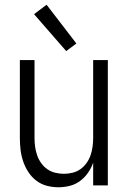

<svg xmlns="http://www.w3.org/2000/svg" viewBox="-20 -784 540 812"><path d="M227 8Q251 8 275 2Q299 -4 318.5 -18.5Q338 -33 352 -53Q366 -73 374 -96V0H436V-530H374V-200Q374 -182 371.5 -163.5Q369 -145 363 -127.5Q357 -110 346 -94.5Q335 -79 320 -68.5Q305 -58 287 -53.5Q269 -49 250 -49Q232 -49 213.5 -53.5Q195 -58 180 -68.5Q165 -79 154 -94.5Q143 -110 137 -127.5Q131 -145 128.5 -163.5Q126 -182 126 -200V-530H64V-200Q64 -175 67 -150Q70 -125 78 -101.5Q86 -78 99.5 -57Q113 -36 133 -20.5Q153 -5 177.5 1.5Q202 8 227 8ZM260 -568 303 -600 177 -764 124 -724Z"/></svg>

Font: Iosevka SS09 Light
Style: Regular
Weight: 300
Monospace: yes
Designer: Belleve Invis
Foundry: Belleve Invis
Version: Version 5.2.1; ttfautohint (v1.8.3)